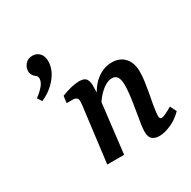

<svg xmlns="http://www.w3.org/2000/svg" viewBox="-148 -794 943 946"><g transform="rotate(-30 323.5 -321.0)"><path d="M497 7Q473 7 458.5 -5Q444 -17 444 -46Q444 -64 447 -86Q450 -108 455 -134Q459 -160 464 -189.5Q469 -219 472 -247.5Q475 -276 475 -297Q475 -325 466 -341Q457 -357 435 -357Q416 -357 394.5 -343.5Q373 -330 353 -307Q333 -284 319 -256L313 -282Q340 -355 382.5 -390Q425 -425 474 -425Q519 -425 545.5 -396Q572 -367 572 -316Q572 -289 567.5 -258.5Q563 -228 557.5 -198Q552 -168 547 -142Q544 -121 542 -106Q540 -91 540 -81Q540 -65 552 -65Q560 -65 575 -72Q590 -79 614 -93L632 -57Q602 -26 565 -9.5Q528 7 497 7ZM204 0 239 -280Q241 -292 243 -310Q245 -328 245 -337Q245 -350 237.5 -356Q230 -362 218 -362H182L187 -401Q217 -413 243.5 -419Q270 -425 289 -425Q320 -425 329.5 -408Q339 -391 337 -362L336 -306L300 0ZM83 -431 67 -456Q92 -474 109.5 -494.5Q127 -515 127 -535Q127 -547 117 -554Q108 -561 102 -570.5Q96 -580 96 -593Q96 -614 111 -631.5Q126 -649 152 -649Q176 -649 191.5 -632.5Q207 -616 207 -587Q207 -540 171.5 -496.5Q136 -453 83 -431Z"/></g></svg>

Font: Yrsa Medium
Style: Italic
Weight: 500
Italic angle: -7.10001°
Designer: Anna Giedrys (Yrsa+Rasa design), David Brezina (Yrsa art-direction, Rasa art-direction, design)
Foundry: Rosetta Type Foundry
Version: Version 2.004